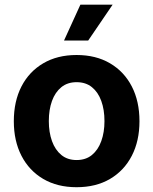

<svg xmlns="http://www.w3.org/2000/svg" viewBox="-20 -783 650 814"><path d="M304.7 10.7Q223.1 10.7 163.3 -24.4Q103.5 -59.6 71 -122.6Q38.6 -185.5 38.6 -269Q38.6 -353.5 71 -416.5Q103.5 -479.5 163.3 -514.6Q223.1 -549.8 304.7 -549.8Q386.7 -549.8 446.5 -514.6Q506.3 -479.5 538.8 -416.5Q571.3 -353.5 571.3 -269Q571.3 -185.5 538.8 -122.6Q506.3 -59.6 446.5 -24.4Q386.7 10.7 304.7 10.7ZM304.7 -104.5Q343.8 -104.5 369.9 -126Q396 -147.5 409.4 -184.8Q422.9 -222.2 422.9 -269.5Q422.9 -317.9 409.4 -355Q396 -392.1 369.9 -413.3Q343.8 -434.6 304.7 -434.6Q266.1 -434.6 240 -413.3Q213.9 -392.1 200.4 -355Q187 -317.9 187 -269.5Q187 -222.2 200.4 -184.8Q213.9 -147.5 240 -126Q266.1 -104.5 304.7 -104.5ZM251.5 -611.3 320.8 -763.2H457.5L354 -611.3Z"/></svg>

Font: Inter 16pt
Style: Bold
Weight: 700
Version: Version 4.001;git-66647c0bb